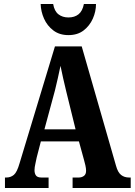

<svg xmlns="http://www.w3.org/2000/svg" viewBox="-20 -948 679 968"><path d="M5 0V-53H12Q34 -53 50 -66.5Q66 -80 79 -126L257 -714H392L565 -112Q574 -79 590.5 -66Q607 -53 631 -53H639V0H346V-53H377Q392 -53 403 -61Q414 -69 414 -87Q414 -99 410.5 -114.5Q407 -130 404 -140L378 -235H186L165 -154Q163 -142 158.5 -123Q154 -104 154 -90Q154 -73 161.5 -63Q169 -53 189 -53H225V0ZM204 -296H361L314 -487Q306 -521 298.5 -553Q291 -585 285 -616Q279 -585 271.5 -553.5Q264 -522 257 -492ZM325 -771Q280 -771 249 -794.5Q218 -818 202 -854Q186 -890 185 -928H248Q254 -892 274.5 -876Q295 -860 325 -860Q356 -860 376 -876Q396 -892 403 -928H464Q464 -890 448 -854Q432 -818 401.5 -794.5Q371 -771 325 -771Z"/></svg>

Font: Noto Serif ExtraCondensed ExtraBold
Style: Regular
Weight: 800
Width: 2
Designer: Monotype Design Team
Foundry: Monotype Imaging Inc.
Version: Version 2.013; ttfautohint (v1.8.4.7-5d5b)